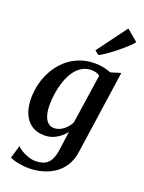

<svg xmlns="http://www.w3.org/2000/svg" viewBox="-197 -936 954 1276"><g transform="rotate(20 280.0 -298.0)"><path d="M452 34Q443.5 94 416.2 135.8Q389 177.5 349.5 202.8Q310 228 264.5 239.5Q219 251 174 251Q148 251 122 247.2Q96 243.5 74.2 237.5Q52.5 231.5 40.5 224.5L67.5 133.5Q77 145 98.2 158.5Q119.5 172 146.5 181.5Q173.5 191 200 191Q237 191 262.8 179Q288.5 167 304 139Q319.5 111 326 63.5L344 -67Q329 -47.5 307.2 -29.8Q285.5 -12 257.8 -0.8Q230 10.5 196.5 10.5Q142 10.5 105 -15.5Q68 -41.5 49.5 -87.2Q31 -133 31 -193Q31 -245 44.2 -297.2Q57.5 -349.5 84 -395.8Q110.5 -442 149.5 -478Q188.5 -514 239.8 -534.5Q291 -555 354.5 -555Q385.5 -555 415.2 -548.5Q445 -542 466 -533L537 -554.5ZM405 -487Q394.5 -495.5 379 -500.2Q363.5 -505 345.5 -505Q305.5 -505 275 -485.2Q244.5 -465.5 223 -432.5Q201.5 -399.5 188 -358.8Q174.5 -318 168 -274.8Q161.5 -231.5 161.5 -192.5Q161.5 -159 167 -133.8Q172.5 -108.5 183 -91.5Q193.5 -74.5 208 -65.8Q222.5 -57 240.5 -57Q264.5 -57 286.5 -68.5Q308.5 -80 325.8 -98.5Q343 -117 353 -137ZM324 -637 480 -848.5 560 -781Q552.5 -769.5 534.8 -752Q517 -734.5 493.5 -714.5Q470 -694.5 444.5 -674.8Q419 -655 395 -639Q371 -623 353 -614Z"/></g></svg>

Font: Merriweather 48pt SemiBold
Style: Italic
Weight: 600
Italic angle: -7.8°
Designer: Eben Sorkin
Foundry: Eben Sorkin
Version: Version 2.101